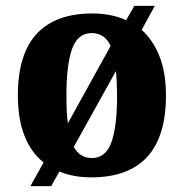

<svg xmlns="http://www.w3.org/2000/svg" viewBox="-20 -596 628 656"><path d="M129 -41Q86 -75 63.5 -132.5Q41 -190 41 -270Q41 -411 105.5 -480.5Q170 -550 295 -550Q361 -550 411 -527L439 -576H509L464 -494Q503 -459 525 -403.5Q547 -348 547 -270Q547 -129 482.5 -59.5Q418 10 292 10Q261 10 234 5Q207 0 183 -10L155 40H84ZM358 -439Q338 -483 293 -483Q246 -483 226.5 -429.5Q207 -376 207 -270Q207 -243 208 -219Q209 -195 212 -175ZM294 -56Q341 -56 360.5 -109.5Q380 -163 380 -269Q380 -291 379 -312.5Q378 -334 376 -353L232 -94Q253 -56 294 -56Z"/></svg>

Font: Noto Serif Thai SemiCondensed ExtraBold
Style: Regular
Weight: 800
Width: 4
Designer: Monotype Design Team
Foundry: Monotype Imaging Inc.
Version: Version 2.002; ttfautohint (v1.8.4.7-5d5b)